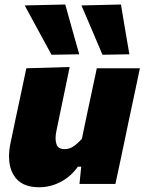

<svg xmlns="http://www.w3.org/2000/svg" viewBox="-20 -796 626 831"><path d="M149.5 14.5Q70 14.5 39 -38.5Q19 -72 19 -119Q19 -146 25.5 -177.5Q30 -199.5 35 -221.5Q39.5 -243.5 45.5 -272.5Q61 -345 72 -396.5Q83 -448 94 -500.5L281.5 -506Q271 -454 260.2 -402.5Q249.5 -351 238 -296.5L224.5 -231Q220.5 -213 220.5 -198Q220.5 -184.5 224 -173.5Q230.5 -150.5 259.5 -150.5Q281 -150.5 299 -163Q317 -175.5 334.5 -195.5L355.5 -296.5Q367.5 -351 377.5 -399.5Q387.5 -448 399 -500.5H585.5Q574.5 -448 563.5 -396.2Q552.5 -344.5 537 -272L525 -214.5Q512 -152.5 501.5 -102.5Q490.5 -52.5 479.5 0H324L331.5 -74.5H317Q287.5 -32.5 243 -9Q198.5 14.5 149.5 14.5ZM203 -559Q175 -610 146 -663.5Q117 -717 87 -772.5L262.5 -776.5Q277.5 -722.5 292.5 -668.8Q307.5 -615 323 -561ZM423.5 -559Q401.5 -610.5 379 -664Q356 -717 332.5 -772.5L503.5 -776.5Q512.5 -722.5 521.5 -668.8Q530.5 -615 540 -561Z"/></svg>

Font: Heraclito ExtraBold
Style: Italic
Weight: 800
Italic angle: -12°
Designer: Kostas Bartsokas (font) & Cristiano Sobral (main changes)
Foundry: Kostas Bartsokas (font) & Cristiano Sobral (main changes)
Version: Version 1.00;July 8, 2020;FontCreator 13.0.0.2655 64-bit